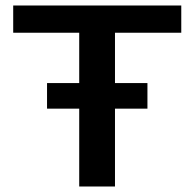

<svg xmlns="http://www.w3.org/2000/svg" viewBox="-20 -678 707 698"><path d="M639 -559H398V-376H516V-283H398V0H268V-283H151V-376H268V-559H28V-658H639Z"/></svg>

Font: EauTest
Style: Bold
Weight: 700
Designer: Christian Thalmann (Catharsis Fonts)
Version: Version 0.001;PS 000.001;hotconv 1.0.88;makeotf.lib2.5.64775